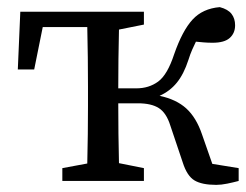

<svg xmlns="http://www.w3.org/2000/svg" viewBox="-20 -508 690 539"><path d="M587 11Q547 11 526 -1.5Q505 -14 493 -52L458 -156Q447 -191 426 -204.5Q405 -218 367 -218H312Q312 -178 312.5 -132.5Q313 -87 314 -50L384 -36V0H155V-36L225 -49Q226 -87 226.5 -131.5Q227 -176 227 -210V-265Q227 -300 226.5 -347Q226 -394 225 -432H100L76 -313H30L37 -475H384V-439L314 -425Q313 -388 312.5 -342Q312 -296 312 -260H363Q398 -260 424 -279Q450 -298 469 -356Q492 -422 520.5 -453Q549 -484 597 -488Q620 -482 630 -469Q640 -456 640 -437Q640 -415 625 -401.5Q610 -388 577 -388Q563 -388 552 -389Q541 -390 530 -391Q525 -381 519.5 -368.5Q514 -356 509 -340Q496 -300 476.5 -276Q457 -252 428 -239Q475 -229 503 -203.5Q531 -178 547 -131L576 -48L650 -36V0Q635 4 618 7.5Q601 11 587 11Z"/></svg>

Font: Source Serif 4
Style: Regular
Weight: 400
Designer: Frank Grießhammer
Foundry: Adobe
Version: Version 4.005;hotconv 1.1.0;makeotfexe 2.6.0